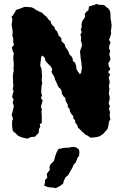

<svg xmlns="http://www.w3.org/2000/svg" viewBox="-20 -699 630 986"><path d="M121 13 98 8 85 4 70 -4 62 -13 46 -26 43 -44 42 -60V-77L47 -89L40 -109L44 -124L49 -142L51 -156L45 -172L50 -188L42 -201L45 -214L50 -231L45 -240L49 -260L47 -276V-287L46 -305L47 -320L51 -336L49 -347L51 -364L50 -382L48 -395L49 -413L51 -426L45 -437L41 -456L52 -469L48 -481V-501L43 -517L45 -529L44 -547L41 -562L40 -575L44 -602L39 -612L47 -621L59 -640L62 -648L81 -654L104 -663L110 -664L133 -662H141L156 -655L165 -648L187 -637L197 -633L205 -624L219 -613L229 -599L240 -590L242 -580L249 -569L259 -561L263 -548L273 -538L278 -526L282 -515L295 -503L296 -487L308 -476L313 -470L316 -457L327 -442L333 -432L336 -420L346 -411L353 -399L354 -386L366 -376L372 -357V-346L377 -336L390 -318L397 -325L398 -336L401 -351L399 -363L398 -378L395 -394L392 -423L391 -436L397 -453L401 -467L399 -479L395 -492L397 -505L393 -523L400 -533L395 -547L399 -558V-575L402 -590L409 -600L417 -611L415 -627L425 -640L434 -646L437 -666L455 -671L465 -674L476 -679L485 -675L515 -673L525 -663L537 -655L545 -642L547 -631L548 -604L551 -586L553 -573L552 -556L549 -541L551 -529L546 -509L540 -495L548 -479L542 -468L540 -450L546 -438L541 -419L545 -407L547 -392L536 -374L539 -358L547 -345L535 -329L546 -315L538 -302L543 -281L542 -269L539 -256L542 -243L539 -217L543 -203V-189L538 -169L545 -151L539 -144L545 -123L543 -106L547 -86L540 -75L536 -50L532 -36L519 -22L512 -13L493 0L481 4L461 7L445 8L432 -1L418 -8L402 -23L391 -34L380 -44L377 -56L366 -70V-80L357 -91L356 -104L349 -110L339 -126L338 -138L328 -150V-162L317 -181L315 -197L307 -203L297 -219V-231L292 -241L279 -254L273 -268L268 -280L263 -289L260 -303L250 -319L244 -330L249 -342L240 -359L230 -368L218 -381L212 -390L211 -401L198 -414L191 -406L190 -391L187 -371V-360L193 -346L194 -336L195 -317L196 -306L194 -288L197 -270L194 -263L193 -249L192 -230V-221L196 -210L190 -195L199 -184L195 -167L190 -152L195 -137L193 -124L194 -112L195 -96L194 -84L195 -69L184 -60L187 -49L180 -35L179 -17L170 -8L160 3L138 5ZM267 267 256 265 227 262 207 255 211 238V226L223 213L220 194L236 173L234 158L239 145L250 135L258 125L263 105L270 85L280 66L311 60L336 59L351 55L369 57L385 68L388 83L386 101L377 113L370 134L358 147L351 164L340 182L334 194L327 203L316 212L307 232L304 244L288 256Z"/></svg>

Font: Winky Rough SemiBold
Style: Regular
Weight: 600
Designer: Simon Atzbach
Foundry: typofactur
Version: Version 1.206; ttfautohint (v1.8.4.7-5d5b)